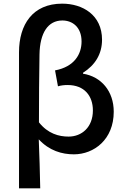

<svg xmlns="http://www.w3.org/2000/svg" viewBox="-20 -830 688 1050"><path d="M84 200H200C198 110 196 24 192 -68C249 -6 319 14 384 14C494 14 602 -67 602 -219C602 -331 534 -411 434 -427V-432C500 -474 538 -534 538 -613C538 -748 432 -810 320 -810C159 -810 84 -696 84 -544ZM355 -83C302 -83 242 -99 193 -161C193 -287 194 -408 196 -532C198 -651 243 -718 321 -718C377 -718 426 -681 426 -603C426 -534 387 -465 281 -445L297 -358C313 -363 331 -365 350 -365C442 -365 488 -305 488 -226C488 -134 427 -83 355 -83Z"/></svg>

Font: Noto Sans CJK SC Medium
Style: Regular
Weight: 500
Designer: Ryoko NISHIZUKA 西塚涼子 (kana, bopomofo & ideographs); Paul D. Hunt (Latin, Greek & Cyrillic); Sandoll Communications 산돌커뮤니
Foundry: Adobe
Version: Version 2.004;hotconv 1.0.118;makeotfexe 2.5.65603